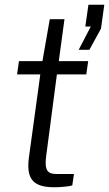

<svg xmlns="http://www.w3.org/2000/svg" viewBox="-20 -788 460 810"><path d="M352 -530H228L252 -707H190L159 -530H60L52 -474H150L102 -124C91 -39 114 2 208 2C232 2 272 -1 285 -6L292 -54H217C183 -54 166 -67 175 -131L220 -474H344ZM357 -578 406 -667 420 -768H353L340 -676H363L312 -578Z"/></svg>

Font: Cheyenne Sans Light
Style: Italic
Weight: 300
Italic angle: -8.13011°
Designer: The Public Sans project authors (U.S. Web Design System), Libre Franklin designed by Pablo Impallari and Rodrigo Fuenzal
Foundry: The Cheyenne Sans Project Authors
Version: Version 2.007